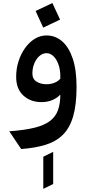

<svg xmlns="http://www.w3.org/2000/svg" viewBox="-20 -938 587 1224"><path d="M115 12 39 -101Q135.5 -108 198.8 -123.5Q262 -139 298.2 -166.5Q334.5 -194 349.5 -235.5Q364.5 -277 364.5 -335Q343.5 -312.5 313 -299.8Q282.5 -287 244 -287Q175 -287 129 -329Q83 -371 83 -448.5Q83 -500 98 -547Q113 -594 139.5 -631.2Q166 -668.5 201 -690.2Q236 -712 276.5 -712Q332.5 -712 375.5 -675.2Q418.5 -638.5 443.2 -565.8Q468 -493 468 -385Q468 -271 446.5 -196.8Q425 -122.5 381 -79Q337 -35.5 270.8 -15Q204.5 5.5 115 12ZM256 266V61L319 30V235ZM276.5 -401Q305 -401 328.8 -411Q352.5 -421 364.5 -437V-454.5Q364.5 -493 353 -526Q341.5 -559 321.5 -579Q301.5 -599 276.5 -599Q252 -599 231.5 -581.2Q211 -563.5 198.8 -533.8Q186.5 -504 186.5 -469Q186.5 -434.5 212.8 -417.8Q239 -401 276.5 -401ZM255.5 -762 207 -868 314 -918.5 363 -813Z"/></svg>

Font: Undotted
Style: Bold
Weight: 700
Designer: Delve Withrington, Dave Bailey, Thomas Jockin
Foundry: Delve Fonts LLC
Version: Version 4.000